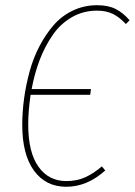

<svg xmlns="http://www.w3.org/2000/svg" viewBox="-20 -711 520 741"><path d="M355 -690.9Q397.5 -690.9 426.5 -676.3Q455.6 -661.6 480 -632.8L465.8 -618.2Q441.4 -644.5 415.8 -657.2Q390.1 -669.9 354 -669.9Q301.3 -669.9 257.1 -644.5Q212.9 -619.1 182.9 -575.2Q152.8 -531.2 133.1 -479.5Q113.3 -427.7 102.1 -367.2H331.1L328.1 -345.2H98.1Q88.9 -281.7 88.9 -230Q88.9 -123.5 128.2 -67.9Q167.5 -12.2 235.8 -12.2Q277.3 -12.2 309.6 -27.1Q341.8 -42 373 -68.8L386.2 -53.2Q316.4 9.8 235.8 9.8Q156.7 9.8 111.3 -52.2Q65.9 -114.3 65.9 -229Q65.9 -279.3 73 -331.3Q80.1 -383.3 94.5 -435.8Q108.9 -488.3 132.8 -533.7Q156.7 -579.1 187.5 -614.5Q218.3 -649.9 261.5 -670.4Q304.7 -690.9 355 -690.9Z"/></svg>

Font: Fira Sans Compressed Thin
Style: Italic
Weight: 100
Width: 3
Italic angle: -8°
Designer: Carrois Corporate & Edenspiekermann AG
Foundry: Carrois Corporate GbR & Edenspiekermann AG
Version: Version 4.203;PS 004.203;hotconv 1.0.88;makeotf.lib2.5.64775